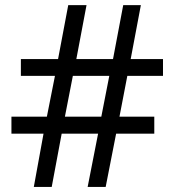

<svg xmlns="http://www.w3.org/2000/svg" viewBox="-20 -734 686 754"><path d="M480 -436 449.2 -275.9H585.9V-209H436L395 0H324.2L365.2 -209H222.2L183.1 0H112.8L150.9 -209H24.9V-275.9H164.1L195.8 -436H62V-502H208L248 -713.9H319.8L279.8 -502H423.8L463.9 -713.9H533.2L493.2 -502H620.1V-436ZM234.9 -275.9H377.9L409.2 -436H266.1Z"/></svg>

Font: Noto Sans Southeast Asian
Style: Regular
Weight: 400
Designer: Monotype Design Team
Foundry: Monotype Imaging Inc.
Version: Version 1.06 uh; ttfautohint (v1.4.1)